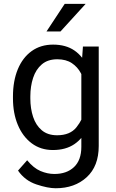

<svg xmlns="http://www.w3.org/2000/svg" viewBox="-20 -770 602 998"><path d="M411.1 -528.3H493.2V-11.2Q493.2 93.8 430.7 151.1Q368.2 208.5 269.5 208.5Q228.5 208.5 168.9 188.5Q109.4 168.5 73.7 116.7L121.1 63Q154.3 103.5 190.4 118.9Q226.6 134.3 262.7 134.3Q326.7 134.3 364.7 98.4Q402.8 62.5 402.8 -6.8V-412.1ZM47.4 -258.3V-268.6Q47.4 -349.1 72.5 -409.9Q97.7 -470.7 144.5 -504.4Q191.4 -538.1 255.9 -538.1Q322.3 -538.1 366.7 -507.6Q411.1 -477.1 436 -420.7Q460.9 -364.3 468.8 -286.1V-241.2Q461.4 -164.1 436.5 -107.7Q411.6 -51.3 366.7 -20.8Q321.8 9.8 254.9 9.8Q191.4 9.8 144.8 -25.1Q98.1 -60.1 72.8 -120.6Q47.4 -181.2 47.4 -258.3ZM137.7 -268.6V-258.3Q137.7 -206.1 152.1 -162.4Q166.5 -118.7 197.3 -92.8Q228 -66.9 276.9 -66.9Q344.2 -66.9 377.2 -108.2Q410.2 -149.4 424.8 -204.1V-321.8Q417.5 -357.4 400.4 -389.6Q383.3 -421.9 353.3 -441.9Q323.2 -461.9 277.8 -461.9Q228.5 -461.9 197.5 -435.5Q166.5 -409.2 152.1 -365.2Q137.7 -321.3 137.7 -268.6ZM221.7 -606.4 316.4 -750H425.3L294.4 -606.4Z"/></svg>

Font: RobotoDEMO
Style: Regular
Weight: 400
Designer: Christian Robertson
Foundry: Google
Version: Version 2.136